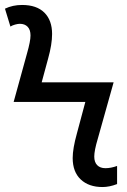

<svg xmlns="http://www.w3.org/2000/svg" viewBox="-25 -744 511 774"><path d="M268 -107Q268 -145 285 -206L319 -333H30L84 -529Q98 -578 98 -601Q98 -624 86.5 -636Q75 -648 55 -648Q47 -648 36 -645Q25 -642 17 -637L-5 -709Q26 -724 64 -724Q123 -724 154 -693Q185 -662 185 -607Q185 -565 169 -508L143 -412H433L369 -184Q355 -137 355 -113Q355 -90 367 -78Q379 -66 400 -66Q422 -66 447 -75V-2Q416 10 388 10Q333 10 300.5 -20.5Q268 -51 268 -107Z"/></svg>

Font: Noto Sans Display
Style: Regular
Weight: 400
Designer: Monotype Design team
Foundry: Monotype Imaging Inc.
Version: Version 1.000